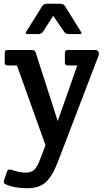

<svg xmlns="http://www.w3.org/2000/svg" viewBox="-25 -761 564 1021"><path d="M165 -481 282 -117 386 -413H335Q320 -413 320 -428V-480Q320 -495 335 -495H481Q493 -495 497 -488Q501 -481 501 -475.5Q501 -470 499 -465L285 94Q270 132 259.5 152.5Q249 173 230 196Q193 240 121 240Q49 240 3 218Q-5 214 -5 208Q-5 202 -4 199L13 150Q17 137 32 141Q80 157 110.5 157Q141 157 157.5 141.5Q174 126 192 77L217 11L65 -413H15Q0 -413 0 -428V-480Q0 -495 15 -495H146Q161 -495 165 -481ZM181 -580H122Q112 -580 112 -584Q112 -588 115 -593L199 -728Q208 -741 222 -741H298Q312 -741 321 -728L405 -593Q408 -588 408 -584Q408 -580 398 -580H339Q324 -580 316 -592L258 -677L204 -593Q195 -580 181 -580Z"/></svg>

Font: Crete Round
Style: Regular
Weight: 400
Designer: Veronika Burian
Foundry: TypeTogether
Version: Version 1.001